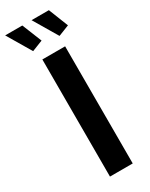

<svg xmlns="http://www.w3.org/2000/svg" viewBox="-267 -962 789 1008"><g transform="rotate(-30 127.0 -458.5)"><path d="M74 0V-710H212V0ZM128 -917H233L280 -798L214 -772ZM-32 -917H72L120 -798L54 -772Z"/></g></svg>

Font: IngvarSans
Style: Bold
Weight: 700
Version: Version 3.000